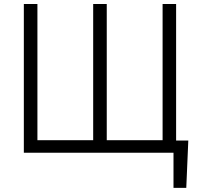

<svg xmlns="http://www.w3.org/2000/svg" viewBox="-20 -747 987 939"><path d="M900.9 -59.7H841.3V-727.3H775.2V-61.4H502.1V-727.3H435.7V-61.4H163V-727.3H96.6V0H828.5V171.9H891Z"/></svg>

Font: Karasuma Gothic
Style: Light
Weight: 300
Designer: Rasmus Andersson / Ryoko Nishizuka
Foundry: rsms
Version: Version 1.00